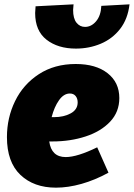

<svg xmlns="http://www.w3.org/2000/svg" viewBox="-20 -850 617 885"><path d="M222 -198H207Q217 -126 283 -126Q336 -126 428 -171L480 -54Q418 -20 356 -2.5Q294 15 238 15Q136 15 74 -44Q12 -103 12 -218Q12 -307 49.5 -384Q87 -461 159 -508Q231 -555 329 -555Q422 -555 476 -512.5Q530 -470 530 -398Q530 -334 487.5 -289Q445 -244 374.5 -221Q304 -198 222 -198ZM218 -310H229Q274 -310 306 -327.5Q338 -345 338 -378Q338 -396 328.5 -407.5Q319 -419 302 -419Q274 -419 252 -388Q230 -357 218 -310ZM142 -790Q142 -799 144 -821L319 -830Q317 -812 317 -804Q317 -765 332.5 -745.5Q348 -726 372 -726Q401 -726 423 -752Q445 -778 447 -823L577 -830Q569 -762 533.5 -716.5Q498 -671 444.5 -648.5Q391 -626 330 -626Q247 -626 194.5 -667Q142 -708 142 -790Z"/></svg>

Font: Bitter Pro Black
Style: Italic
Weight: 900
Italic angle: -9°
Designer: Sol Matas, and Bitter project Authors
Foundry: Sol Matas
Version: Version 1.010